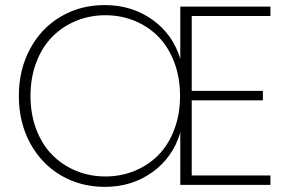

<svg xmlns="http://www.w3.org/2000/svg" viewBox="-20 -728 1139 756"><path d="M1044.9 -665H734.9V-370.1H1015.1V-333H734.9V-37.1H1044.9V0H689.9V-206.1Q660.6 -107.9 579.8 -50Q499 7.8 393.1 7.8Q296.9 7.8 219.7 -37.6Q142.6 -83 98.4 -164.8Q54.2 -246.6 54.2 -350.1Q54.2 -453.6 98.4 -535.6Q142.6 -617.7 219.5 -662.8Q296.4 -708 392.1 -708Q499 -708 579.8 -650.6Q660.6 -593.3 689.9 -496.1V-702.1H1044.9ZM100.1 -350.1Q100.1 -278.3 123 -218.3Q146 -158.2 185.8 -117.9Q225.6 -77.6 279.5 -55.4Q333.5 -33.2 395 -33.2Q456.5 -33.2 510.5 -55.4Q564.5 -77.6 604 -117.9Q643.6 -158.2 666.3 -218.3Q689 -278.3 689 -350.1Q689 -422.4 666.3 -482.4Q643.6 -542.5 604 -583Q564.5 -623.5 510.5 -645.8Q456.5 -668 395 -668Q333.5 -668 279.5 -645.8Q225.6 -623.5 185.8 -583.3Q146 -543 123 -482.7Q100.1 -422.4 100.1 -350.1Z"/></svg>

Font: SVN-Poppins ExtraLight
Style: Regular
Weight: 200
Designer: Ninad Kale (Devanagari), Jonny Pinhorn (Latin)
Foundry: Indian Type Foundry
Version: Version 3.002 2017